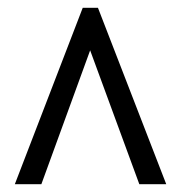

<svg xmlns="http://www.w3.org/2000/svg" viewBox="-20 -734 465 492"><path d="M18 -262 192 -714H231L406 -262H337L211 -605L86 -262Z"/></svg>

Font: Noto Serif ExtraCondensed ExtraBold
Style: Regular
Weight: 800
Width: 2
Designer: Monotype Design Team
Foundry: Monotype Imaging Inc.
Version: Version 2.013; ttfautohint (v1.8.4.7-5d5b)